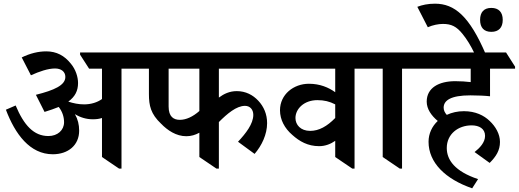

<svg xmlns="http://www.w3.org/2000/svg" viewBox="-20 -909 2818 1043"><path d="M267 -71C350 -71 410 -120 410 -199C410 -232 403 -261 387 -289C416 -271 449 -261 484 -261C503 -261 519 -263 534 -268V-56L627 7H640V-536H768V-547L719 -624H415V-612L464 -536H534V-371C509 -353 475 -342 437 -342C407 -342 378 -348 351 -357C388 -384 404 -416 404 -458C404 -491 391 -532 365 -563C330 -607 287 -630 231 -630C188 -630 143 -619 98 -597L148 -500C194 -521 241 -537 279 -537C312 -537 335 -520 335 -491C335 -446 275 -419 175 -394L222 -301C251 -310 277 -319 299 -328C318 -304 328 -275 328 -245C328 -202 293 -170 243 -170C163 -170 110 -229 65 -336L12 -313C62 -181 142 -71 267 -71Z M992 -169C1018 -169 1041 -176 1063 -188V-56L1156 7H1169V-246C1214 -291 1264 -334 1311 -334C1338 -334 1356 -314 1356 -285C1356 -236 1315 -184 1273 -139L1363 -73C1402 -118 1431 -179 1431 -240C1431 -289 1413 -330 1383 -362C1354 -393 1315 -414 1266 -414C1227 -414 1196 -399 1169 -379V-536H1518V-547L1469 -624H664V-612L713 -536H789V-398C789 -335 799 -290 855 -237C890 -201 937 -169 992 -169ZM896 -330V-536H1063V-306C1028 -275 991 -258 957 -258C924 -258 896 -274 896 -330Z M1714 -115C1747 -115 1777 -127 1801 -144V-56L1894 7H1906V-536H2035V-547L1985 -624H1414V-612L1463 -536H1801V-408C1765 -434 1718 -454 1658 -454C1575 -454 1501 -396 1501 -310C1501 -258 1527 -211 1568 -176C1607 -141 1652 -115 1714 -115ZM1585 -268C1585 -317 1631 -365 1704 -365C1741 -365 1770 -358 1801 -342V-268C1757 -223 1713 -198 1665 -198C1613 -198 1585 -231 1585 -268Z M2152 7H2164V-536H2292V-547L2243 -624H1930V-612L1979 -536H2059V-56Z M2545 114 2577 64C2451 22 2407 -40 2407 -105C2407 -181 2469 -228 2542 -228C2583 -228 2615 -210 2615 -171C2615 -135 2586 -105 2558 -83L2640 -24C2675 -59 2696 -92 2696 -138C2696 -181 2672 -222 2640 -252C2609 -282 2563 -305 2500 -305C2466 -305 2435 -298 2407 -285C2397 -296 2390 -309 2390 -324C2390 -363 2428 -391 2535 -391C2573 -391 2617 -389 2642 -386V-536H2778V-547L2729 -624H2188V-612L2237 -536H2537V-463C2511 -466 2484 -468 2453 -468C2364 -468 2298 -432 2298 -357C2298 -317 2323 -281 2358 -252C2327 -223 2308 -183 2308 -139C2308 -25 2400 64 2545 114Z M2560 -614H2619C2530 -822 2449 -889 2343 -889C2304 -889 2273 -882 2247 -872L2304 -761C2331 -773 2362 -779 2386 -779C2431 -779 2460 -766 2494 -723C2515 -697 2537 -663 2560 -614ZM2649 -736C2689 -736 2711 -759 2711 -801C2711 -843 2689 -866 2649 -866C2609 -866 2588 -843 2588 -801C2588 -759 2609 -736 2649 -736Z"/></svg>

Font: Noto Serif Devanagari SemiBold
Style: Regular
Weight: 600
Designer: Universal Thirst, Indian Type Foundry and the Monotype Design Team
Foundry: Monotype Imaging Inc.
Version: Version 2.004